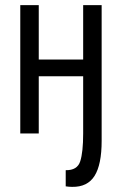

<svg xmlns="http://www.w3.org/2000/svg" viewBox="-20 -520 474 748"><path d="M304 -223H131V0H59V-500H131V-288H304V-500H376V29Q376 121 348.5 165Q321 209 261 208Q255 208 249 207.5Q243 207 236 206V143Q281 144 292.5 108.5Q304 73 304 0Z"/></svg>

Font: PT Sans Narrow
Style: Regular
Weight: 400
Width: 3
Designer: A.Korolkova, O.Umpeleva, V.Yefimov
Foundry: ParaType Ltd
Version: Version 2.003W OFL